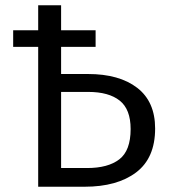

<svg xmlns="http://www.w3.org/2000/svg" viewBox="-20 -709 640 729"><path d="M569 -221Q569 -109 497 -54.5Q425 0 301 0H125V-531H30V-594H125V-689H212V-594H343V-531H212V-428H314Q433 -428 501 -375.5Q569 -323 569 -221ZM476 -219Q476 -294 434.5 -327Q393 -360 315 -360H212V-71H311Q390 -71 433 -104Q476 -137 476 -219Z"/></svg>

Font: FiraDG Mono
Style: Regular
Weight: 400
Designer: Carrois Corporate & Edenspiekermann AG
Foundry: Carrois Corporate GbR & Edenspiekermann AG
Version: Version 3.206